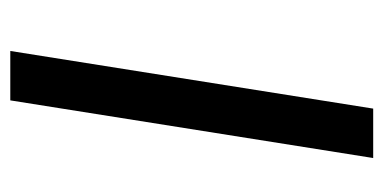

<svg xmlns="http://www.w3.org/2000/svg" viewBox="-206 -539 745 373"><g transform="rotate(90 166.5 -352.5)"><path d="M79 0 191 -705H287L175 0Z"/></g></svg>

Font: Nunito Sans 7pt SemiExpanded
Style: Italic
Weight: 400
Width: 6
Italic angle: -9°
Designer: Vernon Adams
Foundry: Vernon Adams
Version: Version 3.101;gftools[0.9.27]